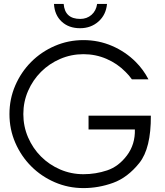

<svg xmlns="http://www.w3.org/2000/svg" viewBox="-20 -927 835 971"><path d="M742.9 -341.9Q743.9 -176.8 684.6 -102.8Q625.3 -28.8 552 -2.3Q478.8 24.2 402 24.2Q325.3 24.2 257.1 -5.3Q188.9 -34.8 137.9 -85.9Q86.9 -136.9 57.3 -205.1Q27.8 -273.2 27.8 -350Q27.8 -426.8 57.3 -494.9Q86.9 -563.1 137.9 -614.1Q188.9 -665.2 257.1 -694.7Q325.3 -724.2 402 -724.2Q478.8 -724.2 547 -694.7Q615.2 -665.2 666.2 -614.1Q705.1 -575.3 730.8 -525.8H647Q632.8 -546 615.2 -563.1Q574.2 -605.1 519.2 -629Q464.1 -653 402 -653Q339.9 -653 284.3 -629Q228.8 -605.1 187.4 -563.6Q146 -522.2 122 -467.2Q98 -412.1 98 -350Q98 -287.9 122 -232.3Q146 -176.8 187.4 -135.4Q228.8 -93.9 284.3 -69.9Q339.9 -46 402 -46Q464.1 -46 522 -65.4Q579.8 -84.8 622 -140.9Q664.1 -197 662.1 -272.2H427.8V-341.9ZM521.2 -907.1Q516.2 -852 478 -818.2Q439.9 -784.3 384.8 -784.3Q327.8 -784.3 291.9 -817.7Q256.1 -851 253 -907.1H302Q308.1 -831.3 385.9 -831.3Q419.2 -831.3 442.7 -851.8Q466.2 -872.2 471.2 -907.1Z"/></svg>

Font: Myanmar KatKuu
Style: Regular
Weight: 400
Designer: Khon Soe Zaw Thu
Foundry: MPUA
Version: Version 1.00 September 13, 2016, initial release